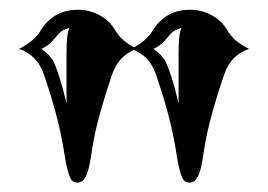

<svg xmlns="http://www.w3.org/2000/svg" viewBox="-20 -777 557 399"><path d="M141.1 -397.5Q130.9 -397.5 126.5 -406.2Q119.6 -420.9 115.2 -449.2Q110.8 -477.5 106.2 -499.3Q101.6 -521 95.7 -542.7Q89.8 -564.5 83.5 -585L71.3 -622.1Q57.1 -663.1 19.5 -675.3Q51.3 -691.4 64 -712.9Q90.8 -756.8 142.1 -756.8Q166 -756.8 186.5 -745.6Q207 -734.4 217 -717.8Q227.1 -701.2 237.3 -692.6Q247.6 -684.1 264.6 -675.3Q227.1 -663.1 212.9 -622.1L200.7 -585Q179.2 -515.6 173.3 -477.8Q167.5 -439.9 164.6 -428.2Q161.6 -416.5 158.2 -409.7Q151.4 -397.5 141.1 -397.5ZM118.2 -562V-665Q118.2 -709 124.5 -719.2Q109.4 -715.3 101.6 -706.5Q93.8 -697.8 89.4 -692.4Q82 -683.1 65.9 -675.3Q84.5 -663.1 92.3 -646.5Q104.5 -620.6 118.2 -562ZM374 -397.5Q363.8 -397.5 359.4 -406.2Q352.5 -420.9 348.1 -449.2Q343.8 -477.5 339.1 -499.3Q334.5 -521 328.6 -542.7Q322.8 -564.5 316.4 -585L304.2 -622.1Q290 -663.1 252.4 -675.3Q284.2 -691.4 296.9 -712.9Q323.7 -756.8 375 -756.8Q398.9 -756.8 419.4 -745.6Q439.9 -734.4 450 -717.8Q460 -701.2 470.2 -692.6Q480.5 -684.1 497.6 -675.3Q460 -663.1 445.8 -622.1L433.6 -585Q412.1 -515.6 406.2 -477.8Q400.4 -439.9 397.5 -428.2Q394.5 -416.5 391.1 -409.7Q384.3 -397.5 374 -397.5ZM351.1 -562V-665Q351.1 -709 357.4 -719.2Q342.3 -715.3 334.5 -706.5Q326.7 -697.8 322.3 -692.4Q314.9 -683.1 298.8 -675.3Q317.4 -663.1 325.2 -646.5Q337.4 -620.6 351.1 -562Z"/></svg>

Font: Rye
Style: Regular
Weight: 400
Designer: Nicole Fally
Foundry: Nicole Fally
Version: Version 1.001